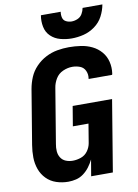

<svg xmlns="http://www.w3.org/2000/svg" viewBox="-102 -1015 780 1089"><g transform="rotate(-10 288.0 -470.5)"><path d="M202 8Q224 8 247 2.5Q270 -3 290 -18Q310 -33 324.5 -52.5Q339 -72 350 -94L334 0H459L527 -411H300L281 -297H371L353 -188Q349 -164 334 -143Q319 -122 295 -113.5Q271 -105 247 -105Q226 -105 207.5 -112.5Q189 -120 178.5 -136.5Q168 -153 166.5 -173.5Q165 -194 169 -215L221 -529Q225 -556 240 -581Q255 -606 282 -618Q309 -630 336 -630Q359 -630 380 -622Q401 -614 410.5 -593Q420 -572 416 -549V-546H551L553 -553Q558 -588 550 -621Q542 -654 520.5 -679Q499 -704 469 -718.5Q439 -733 405 -738Q371 -743 336 -743Q303 -743 269 -737Q235 -731 203 -714.5Q171 -698 145.5 -671.5Q120 -645 106.5 -613Q93 -581 87 -547L35 -233Q29 -197 29.5 -161.5Q30 -126 41.5 -94Q53 -62 76.5 -38Q100 -14 133 -3Q166 8 202 8ZM362 -789Q396 -789 430.5 -797.5Q465 -806 495.5 -828Q526 -850 543 -882.5Q560 -915 566 -949H452Q449 -932 439.5 -915.5Q430 -899 412.5 -891.5Q395 -884 378 -884Q361 -884 346 -891.5Q331 -899 327 -915.5Q323 -932 326 -949H212Q206 -916 212.5 -883Q219 -850 242 -828Q265 -806 297 -797.5Q329 -789 362 -789Z"/></g></svg>

Font: Iosevka Sparkle Extrabold
Style: Italic
Weight: 800
Italic angle: -9°
Designer: Belleve Invis
Foundry: Belleve Invis
Version: Version 4.5.0; ttfautohint (v1.8.3)